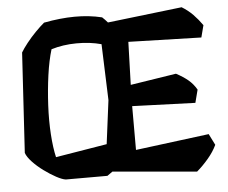

<svg xmlns="http://www.w3.org/2000/svg" viewBox="-52 -780 1018 856"><g transform="rotate(-5 457.0 -352.0)"><path d="M862 -146 887 -96Q873 -66 848 -36.5Q823 -7 796 16L420 -17Q414 -13 408 -8.5Q402 -4 396 0H210Q194 -2 168 -16Q142 -30 114 -50.5Q86 -71 65 -93.5Q44 -116 38 -134L65 -581Q75 -598 93.5 -621.5Q112 -645 134 -667.5Q156 -690 174 -705Q247 -719 311.5 -719.5Q376 -720 434 -706Q447 -694 458 -681L791 -720Q819 -703 840.5 -681Q862 -659 881 -632L867 -578L541 -587L535 -395L740 -427Q772 -410 793.5 -392Q815 -374 830 -348L815 -290L533 -300V-104ZM175 -103 405 -141 430 -336 421 -587Q370 -601 309.5 -600.5Q249 -600 197 -584Q182 -535 173 -470Q164 -405 160.5 -336.5Q157 -268 161 -206.5Q165 -145 175 -103Z"/></g></svg>

Font: Langar
Style: Regular
Weight: 400
Designer: Alessia Mazzarella
Foundry: Typeland
Version: Version 1.001; ttfautohint (v1.8.3)